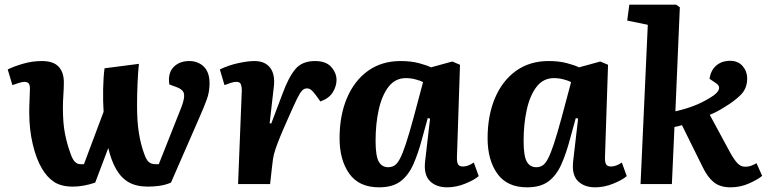

<svg xmlns="http://www.w3.org/2000/svg" viewBox="-20 -787 3281 821"><path d="M292 11Q242 11 211.5 -9Q181 -29 159 -67Q135 -107 120 -170.5Q105 -234 105 -306Q105 -335 106.5 -362.5Q108 -390 108 -408Q108 -425 102 -431Q96 -437 85 -437Q75 -437 59.5 -432Q44 -427 33 -423L13 -490Q39 -503 78.5 -514.5Q118 -526 159 -526Q208 -526 230.5 -502Q253 -478 253 -436Q253 -410 251 -381.5Q249 -353 249 -325Q249 -259 258 -214.5Q267 -170 281 -132Q290 -105 300.5 -95Q311 -85 323 -85H339L423 -309Q420 -353 421 -405.5Q422 -458 427 -495L574 -514Q570 -478 568 -427.5Q566 -377 566 -337Q566 -266 574 -217.5Q582 -169 596 -131Q605 -104 616 -94.5Q627 -85 644 -85H659L755 -327Q770 -366 767 -384.5Q764 -403 739 -413L704 -426Q697 -474 722 -500Q747 -526 789 -526Q827 -526 851.5 -502Q876 -478 876 -431Q876 -394 864.5 -362.5Q853 -331 835 -290L711 -6Q687 4 662 7.5Q637 11 613 11Q564 11 531.5 -7Q499 -25 477 -63Q456 -99 443 -154L387 -6Q336 11 292 11Z M1014 -401Q1014 -416 1010 -426.5Q1006 -437 991 -437Q981 -437 968 -433Q955 -429 940 -423L920 -490Q957 -508 998.5 -517Q1040 -526 1068 -526Q1113 -526 1135 -497.5Q1157 -469 1151 -417L1133 -260L1140 -259L1188 -386Q1214 -457 1243 -491.5Q1272 -526 1327 -526Q1374 -526 1396.5 -500.5Q1419 -475 1419 -445Q1419 -419 1403.5 -393Q1388 -367 1350 -353L1330 -381Q1318 -397 1310 -403Q1302 -409 1292 -409Q1281 -409 1272 -400Q1263 -391 1249.5 -363.5Q1236 -336 1212 -281Q1190 -232 1177 -200Q1164 -168 1157 -146.5Q1150 -125 1147.5 -108Q1145 -91 1143 -72L1135 0H998Z M1934 -118Q1933 -96 1938 -85.5Q1943 -75 1960 -75Q1981 -75 2006 -92L2027 -34Q2009 -18 1970 -2Q1931 14 1892 14Q1845 14 1818 -13Q1791 -40 1798 -99L1819 -280L1809 -282L1784 -191Q1768 -131 1747.5 -84.5Q1727 -38 1693 -12Q1659 14 1601 14Q1515 14 1473.5 -44.5Q1432 -103 1432 -196Q1432 -293 1463.5 -367.5Q1495 -442 1553.5 -484Q1612 -526 1693 -526Q1737 -526 1771 -517Q1805 -508 1823 -499L1914 -524L1947 -510ZM1640 -72Q1655 -72 1667 -79.5Q1679 -87 1690.5 -109Q1702 -131 1716 -173.5Q1730 -216 1749 -286L1789 -436Q1778 -442 1757 -447.5Q1736 -453 1716 -453Q1670 -453 1641.5 -416Q1613 -379 1599.5 -318Q1586 -257 1586 -185Q1586 -120 1599.5 -96Q1613 -72 1640 -72Z M2567 -118Q2566 -96 2571 -85.5Q2576 -75 2593 -75Q2614 -75 2639 -92L2660 -34Q2642 -18 2603 -2Q2564 14 2525 14Q2478 14 2451 -13Q2424 -40 2431 -99L2452 -280L2442 -282L2417 -191Q2401 -131 2380.5 -84.5Q2360 -38 2326 -12Q2292 14 2234 14Q2148 14 2106.5 -44.5Q2065 -103 2065 -196Q2065 -293 2096.5 -367.5Q2128 -442 2186.5 -484Q2245 -526 2326 -526Q2370 -526 2404 -517Q2438 -508 2456 -499L2547 -524L2580 -510ZM2273 -72Q2288 -72 2300 -79.5Q2312 -87 2323.5 -109Q2335 -131 2349 -173.5Q2363 -216 2382 -286L2422 -436Q2411 -442 2390 -447.5Q2369 -453 2349 -453Q2303 -453 2274.5 -416Q2246 -379 2232.5 -318Q2219 -257 2219 -185Q2219 -120 2232.5 -96Q2246 -72 2273 -72Z M2750 -681 2662 -699 2671 -767H2871L2887 -756L2868 -311Q2905 -319 2943 -333Q2981 -347 3018 -370Q3048 -388 3053.5 -404Q3059 -420 3042 -431L3014 -450Q3019 -486 3042.5 -506.5Q3066 -527 3102 -527Q3136 -527 3155.5 -504.5Q3175 -482 3175 -452Q3175 -410 3149 -383Q3123 -356 3078 -329Q3059 -317 3044.5 -309.5Q3030 -302 3015 -296L3102 -135Q3118 -106 3132.5 -90Q3147 -74 3167 -74Q3181 -74 3192.5 -78.5Q3204 -83 3215 -89L3239 -35Q3223 -21 3185 -3.5Q3147 14 3104 14Q3059 14 3032 -8Q3005 -30 2985 -72L2896 -252Q2881 -247 2864 -244L2853 0H2719Z"/></svg>

Font: Literata 12pt
Style: Bold Italic
Weight: 700
Italic angle: -2°
Designer: Latin by Veronika Burian and Jose Scaglione. Greek by Irene Vlachou. Cyrillic by Vera Evstafieva
Foundry: TypeTogether
Version: Version 3.002